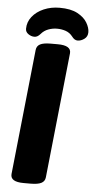

<svg xmlns="http://www.w3.org/2000/svg" viewBox="-60 -919 471 957"><g transform="rotate(5 176.0 -441.0)"><path d="M96 2Q29 2 32 -37L98 -664Q100 -684 117 -693Q134 -702 170 -702H205Q273 -702 270 -663L204 -36Q202 -16 184.5 -7Q167 2 131 2ZM86 -729Q70 -729 55.5 -739Q41 -749 41 -765Q41 -799 62.5 -826Q84 -853 120 -868.5Q156 -884 199 -884Q255 -884 288.5 -866Q322 -848 337 -822.5Q352 -797 352 -775Q352 -753 335.5 -741Q319 -729 302 -729Q286 -729 273 -747Q259 -765 238.5 -772Q218 -779 195 -779Q173 -779 151.5 -771Q130 -763 115 -745Q101 -729 86 -729Z"/></g></svg>

Font: Asap ExtraBold
Style: Italic
Weight: 800
Italic angle: -6°
Designer: Pablo Cosgaya
Foundry: Omnibus-Type
Version: Version 3.001; ttfautohint (v1.8.4.7-5d5b)